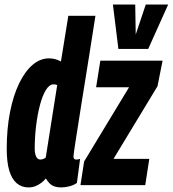

<svg xmlns="http://www.w3.org/2000/svg" viewBox="-20 -809 755 839"><path d="M248.1 10Q230.7 10 218.6 5.9Q206.5 1.9 197.5 -6.9Q188.4 -15.7 180.5 -29.3Q172.1 -18.8 160.5 -10Q148.9 -1.2 134.9 4.4Q120.9 10 104.7 10Q74.1 10 52.7 -8.6Q31.3 -27.1 20.3 -64.2Q9.4 -101.3 9.4 -158.7Q9.4 -246.1 23.7 -318.8Q38 -391.4 63.4 -444.1Q88.7 -496.8 122.2 -525.4Q155.6 -554 194.6 -554Q208.4 -554 221 -550.6Q233.6 -547.2 246.3 -540.4L278.6 -740H397Q391.3 -703.4 384.2 -658.3Q377.1 -613.2 369.3 -563.6Q361.4 -514 353.3 -463.8Q345.1 -413.5 337.5 -365.6Q329.9 -317.6 323.3 -275.3Q316.6 -233 311.5 -200.4Q306.3 -167.7 303.7 -148.2Q301.1 -128.6 301.1 -125.9Q301.1 -119.2 303.7 -115.5Q306.2 -111.7 314.1 -111.7Q317.9 -111.7 321.9 -112.5Q325.8 -113.2 330 -114.8L316.1 -9.8Q304 -0.6 284.8 4.7Q265.5 10 248.1 10ZM156.5 -111.9Q163.3 -111.9 169.3 -114.4Q175.2 -116.9 179.9 -120.6L230 -437.3Q225.3 -439.2 222.1 -439.8Q218.8 -440.4 214.4 -440.4Q195.5 -440.4 180.5 -415.6Q165.4 -390.9 154.5 -349.7Q143.6 -308.5 137.7 -258.8Q131.7 -209.1 131.7 -158.2Q131.7 -145.4 134.4 -134.5Q137 -123.6 142.7 -117.8Q148.3 -111.9 156.5 -111.9ZM331.6 0 347.6 -103.4 543.9 -427.7H400L418.4 -544H690.5L668.2 -432.2L476.1 -114.9H632.4L614.7 0ZM714.9 -789.3 627.7 -595.3H497.4L473.3 -789.3H570.9L573.1 -658.2L617 -789.3Z"/></svg>

Font: Georama
Style: Italic
Weight: 400
Width: 2
Italic angle: -9°
Designer: Jean-Baptiste Levee
Foundry: Production Type
Version: Version 1.000